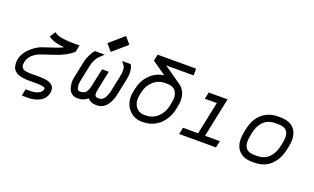

<svg xmlns="http://www.w3.org/2000/svg" viewBox="-95 -1262 3189 1953"><g transform="rotate(20 1500.0 -285.0)"><path d="M220.7 12.2Q184.6 12.2 155.8 7.3Q127 2.4 108.2 -4.9Q89.4 -12.2 75.7 -23.9Q62 -35.6 55.2 -46.1Q48.3 -56.6 44.2 -71.8Q40 -86.9 39.3 -97.2Q38.6 -107.4 38.6 -121.6Q38.6 -162.1 59.1 -202.1Q79.6 -242.2 109.6 -271.2Q139.6 -300.3 170.2 -320.6Q200.7 -340.8 225.1 -349.1L380.4 -401.4Q412.1 -412.6 444.8 -429.2Q339.8 -436.5 288.6 -469.2L269.5 -481.4L308.6 -543L327.6 -530.8Q376.5 -499.5 526.9 -499.5H585.4L570.3 -426.3L567.4 -423.8Q536.1 -394.5 490.2 -370.1Q444.3 -345.7 403.8 -332L248.5 -279.8Q232.4 -274.4 216.6 -266.8Q200.7 -259.3 180.9 -245.4Q161.1 -231.4 146.7 -215.1Q132.3 -198.7 122.3 -174.3Q112.3 -149.9 112.3 -122.6Q112.3 -89.4 135.7 -75.2Q159.2 -61 220.7 -61H301.3Q323.7 -61 341.1 -60.1Q358.4 -59.1 379.9 -55.9Q401.4 -52.7 416.7 -46.4Q432.1 -40 446 -30Q460 -20 467 -4.2Q474.1 11.7 474.1 32.2Q474.1 43.5 471.7 53.7L469.2 64.5Q462.4 94.2 442.6 117.2Q422.9 140.1 395.3 153.6Q367.7 167 337.4 173.6Q307.1 180.2 275.4 180.2H207.5L222.7 106.9H275.4Q323.7 106.9 357.7 90.1Q391.6 73.2 397.9 48.8L399.4 43Q400.9 34.2 400.9 32.2Q400.9 29.8 398.4 27.1Q396 24.4 389.2 21.7Q382.3 19 371.6 17.1Q360.8 15.1 342.8 13.7Q324.7 12.2 301.3 12.2Z M742.2 12.2Q725.6 12.2 710.2 6.6Q694.8 1 678.7 -12.5Q662.6 -25.9 651.9 -54.7Q641.1 -83.5 639.2 -124Q639.2 -148.9 644 -171.4L684.6 -365.7Q691.4 -396.5 711.2 -436.8Q731 -477.1 752.9 -499.5H857.9L806.2 -449.7Q793.9 -438 777.6 -406.7Q761.2 -375.5 755.9 -351.1L715.3 -156.7Q712.4 -140.6 712.4 -124.5Q712.4 -97.7 720.5 -79.3Q728.5 -61 742.2 -61H753.4Q821.8 -61 838.9 -141.6L883.8 -350.1H956.5L910.2 -127Q907.7 -115.2 907.7 -101.6Q907.7 -78.6 917.2 -69.8Q926.8 -61 944.3 -61H957.5Q976.1 -61 991.7 -71.8Q1007.3 -82.5 1017.3 -100.1Q1027.3 -117.7 1033.9 -135.3Q1040.5 -152.8 1044.4 -171.9L1084.5 -365.7Q1088.4 -386.7 1088.4 -408.2Q1088.4 -442.9 1078.6 -456.1L1046.9 -499.5H1137.7H1138.2Q1161.6 -467.3 1161.6 -408.2Q1161.6 -377.9 1155.8 -351.1L1115.7 -157.2Q1109.4 -125.5 1097.4 -97.4Q1085.4 -69.3 1066.7 -43.7Q1047.9 -18.1 1019.8 -2.9Q991.7 12.2 957.5 12.2H944.3Q888.7 12.2 857.9 -26.4Q816.9 12.2 753.4 12.2ZM905.8 -546.9 843.8 -619.1 997.6 -751.5 1059.6 -679.2Z M1337.9 -264.6 1330.1 -225.6Q1326.7 -208.5 1326.7 -189.5Q1326.7 -134.3 1359.4 -97.7Q1392.1 -61 1445.3 -61H1457.5Q1536.1 -61 1589.6 -111.6Q1643.1 -162.1 1658.7 -240.2L1666.5 -279.3Q1671.4 -302.2 1671.4 -324.7Q1671.4 -347.2 1665.8 -366Q1660.2 -384.8 1647.5 -402.1Q1634.8 -419.4 1610.4 -429.2Q1585.9 -439 1551.3 -439H1539.1Q1460.4 -439 1406.5 -388.9Q1352.5 -338.9 1337.9 -264.6ZM1364.3 -683.6H1780.3V-610.4H1482.9L1668.5 -481Q1705.1 -457 1724.9 -416.7Q1744.6 -376.5 1744.6 -324.7Q1744.6 -300.8 1737.8 -264.6L1730 -225.6Q1720.7 -178.2 1697.8 -135.7Q1674.8 -93.3 1640.9 -60.1Q1606.9 -26.9 1559.3 -7.3Q1511.7 12.2 1457.5 12.2H1445.3Q1360.8 12.2 1307.1 -46.1Q1253.4 -104.5 1253.4 -189.5Q1253.4 -213.4 1258.8 -240.2L1266.6 -279.3Q1284.2 -368.2 1345.9 -432.4Q1407.7 -496.6 1499 -509.3L1349.6 -613.8Z M2244.6 0H1845.7L1860.8 -73.2H2024.4L2098.1 -426.8H1968.8L1983.9 -499.5H2188L2099.1 -73.2H2259.8Z M2757.8 -438.5H2730Q2649.4 -438.5 2602.3 -392.1Q2555.2 -345.7 2538.6 -266.6L2530.8 -227.5Q2524.4 -197.3 2524.4 -168.9Q2524.4 -114.7 2551.8 -87.9Q2579.1 -61 2637.2 -61H2662.1Q2745.1 -61 2793.5 -109.9Q2841.8 -158.7 2858.9 -241.7L2867.2 -281.7Q2873 -311.5 2873 -335.9Q2873 -385.3 2846.7 -411.9Q2820.3 -438.5 2757.8 -438.5ZM2946.3 -335.9Q2946.3 -305.2 2938.5 -267.1L2930.2 -227.1Q2907.7 -119.1 2840.1 -53.5Q2772.5 12.2 2662.1 12.2H2637.2Q2549.8 12.2 2500.5 -35.2Q2451.2 -82.5 2451.2 -168.9Q2451.2 -203.1 2459.5 -242.2L2467.3 -281.2Q2481.4 -349.1 2514.2 -399.9Q2546.9 -450.7 2602.3 -481.2Q2657.7 -511.7 2730 -511.7H2757.8Q2806.2 -511.7 2843.3 -498Q2880.4 -484.4 2902.3 -460.2Q2924.3 -436 2935.3 -404.8Q2946.3 -373.5 2946.3 -335.9Z"/></g></svg>

Font: Anka/Coder
Style: Italic
Weight: 400
Italic angle: -12°
Monospace: yes
Version: Version 001.100